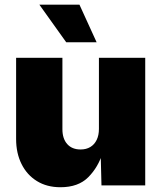

<svg xmlns="http://www.w3.org/2000/svg" viewBox="-20 -786 684 814"><path d="M236.3 7.8Q178.7 7.8 136.5 -18.3Q94.2 -44.4 71.3 -90.6Q48.3 -136.7 48.3 -196.8V-541H244.6V-238.3Q244.6 -198.2 264.9 -175.3Q285.2 -152.3 321.8 -152.3Q345.7 -152.3 363 -162.8Q380.4 -173.3 389.9 -192.9Q399.4 -212.4 399.4 -239.7V-541H595.7V0H410.2L406.7 -140.1H416Q396.5 -77.1 354.2 -34.7Q312 7.8 236.3 7.8ZM260.7 -606.9 147 -766.1H316.9L389.6 -606.9Z"/></svg>

Font: Inter 17pt Black
Style: Regular
Weight: 900
Version: Version 4.001;git-66647c0bb